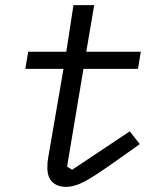

<svg xmlns="http://www.w3.org/2000/svg" viewBox="-20 -718 640 750"><path d="M165 -62Q165 -85 168 -101L228 -449H79L90 -516H239L267 -698H348L317 -516H530L519 -449H306L242 -67L262 -55L487 -205L526 -155L413 -75Q342 -25 305.5 -6.5Q269 12 239 12Q204 12 184.5 -7Q165 -26 165 -62Z"/></svg>

Font: iA Writer Duo S
Style: Italic
Weight: 400
Italic angle: -9.5°
Designer: Mike Abbink, Paul van der Laan, Pieter van Rosmalen, Oliver Reichenstein
Foundry: Bold Monday and Information Architects Inc.
Version: Version 2.000